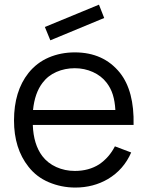

<svg xmlns="http://www.w3.org/2000/svg" viewBox="-20 -808 650 843"><path d="M201 -631 177 -689.5 414.5 -787.5 437.5 -729ZM165.5 -123Q189.5 -91.5 227.2 -74.5Q265 -57.5 308.5 -57.5Q370 -57.5 415.5 -86.5Q459.5 -116.5 484.5 -165.5L556 -138.5Q523 -63 454 -22Q390 15.5 310.5 15.5Q249.5 15.5 194 -8Q140 -31 105 -76Q41.5 -156 41.5 -279Q41.5 -407.5 105 -487.5Q141.5 -533 194 -555.5Q246.5 -578 308.5 -578Q434.5 -578 506.5 -488.5Q570 -408.5 566.5 -259.5H124Q127 -174.5 165.5 -123ZM166.5 -444Q132.5 -399.5 125 -325H486.5Q484.5 -362.5 475.5 -391.8Q466.5 -421 448 -445Q425 -475 387.8 -491.8Q350.5 -508.5 308.5 -508.5Q265 -508.5 227.8 -492.2Q190.5 -476 166.5 -444Z"/></svg>

Font: Russisch Sans
Style: Regular
Weight: 400
Designer: Michael Sharanda (font) & Cristiano Sobral (main changes)
Foundry: Michael Sharanda
Version: Version 2.00;October 25, 2020;FontCreator 13.0.0.2681 64-bit